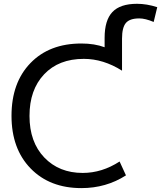

<svg xmlns="http://www.w3.org/2000/svg" viewBox="-20 -969 840 1001"><path d="M404.3 11.7Q239.3 11.7 139.6 -90.8Q40 -193.4 40 -365.2Q40 -538.1 138.7 -640.1Q237.3 -742.2 404.3 -742.2Q472.7 -742.2 525.4 -722.7V-771.5Q525.4 -863.3 565.9 -906.2Q606.4 -949.2 694.3 -949.2Q745.1 -949.2 799.8 -931.6L781.2 -854.5Q737.3 -873 706.1 -873Q656.2 -873 636.2 -849.1Q616.2 -825.2 616.2 -767.6V-600.6Q518.6 -662.1 417 -662.1Q286.1 -662.1 210 -581.5Q133.8 -501 133.8 -364.7Q133.8 -228.5 210.9 -147.9Q288.1 -67.4 411.1 -67.4Q511.7 -67.4 603.5 -127L636.7 -54.7Q533.2 11.7 404.3 11.7Z"/></svg>

Font: Gen Shin Gothic Regular
Style: Regular
Weight: 400
Designer: [Source Han Sans]
Ryoko NISHIZUKA  (kana & ideographs); Paul D. Hunt (Latin, Greek & Cyrillic); Wenlong ZHANG  (bopomofo
Version: Version 1.002.20150607